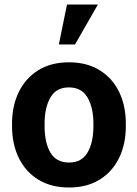

<svg xmlns="http://www.w3.org/2000/svg" viewBox="-20 -811 601 841"><path d="M282.7 10.3Q204.1 10.3 148.2 -23.9Q92.3 -58.1 62.5 -118.9Q32.7 -179.7 32.7 -258.8V-269Q32.7 -347.7 62.5 -408.4Q92.3 -469.2 148.2 -503.7Q204.1 -538.1 281.7 -538.1Q359.9 -538.1 415.8 -503.9Q471.7 -469.7 501.5 -408.9Q531.2 -348.1 531.2 -269V-258.8Q531.2 -179.7 501.5 -118.9Q471.7 -58.1 416 -23.9Q360.4 10.3 282.7 10.3ZM282.7 -99.1Q337.9 -99.1 363.5 -143.1Q389.2 -187 389.2 -258.8V-269Q389.2 -339.4 363.3 -383.8Q337.4 -428.2 281.7 -428.2Q226.1 -428.2 200.7 -383.8Q175.3 -339.4 175.3 -269V-258.8Q175.3 -186.5 200.7 -142.8Q226.1 -99.1 282.7 -99.1ZM237.8 -616.2 273.4 -791H408.7L308.6 -616.2Z"/></svg>

Font: Roboto Slab
Style: Bold
Weight: 700
Designer: Google
Version: Version 2.000; ttfautohint (v1.8.1.43-b0c9)